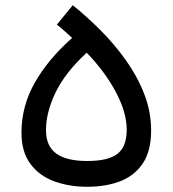

<svg xmlns="http://www.w3.org/2000/svg" viewBox="-20 -713 667 742"><path d="M261.2 -692.9Q314 -650.4 367.4 -597.2Q420.9 -543.9 465.3 -481.9Q509.8 -419.9 536.9 -351.1Q564 -282.2 564 -209Q564 -129.9 532.2 -82Q500.5 -34.2 444.8 -12.7Q389.2 8.8 316.9 8.8Q247.6 8.8 189.9 -12.2Q132.3 -33.2 97.7 -79.3Q63 -125.5 63 -200.7Q63 -302.7 114.5 -393.6Q166 -484.4 258.8 -566.4Q245.1 -579.1 229.7 -592.8Q214.4 -606.4 199.7 -617.7ZM314.9 -509.3Q231 -431.6 194.3 -354.7Q157.7 -277.8 157.7 -210.4Q157.7 -148.4 197.5 -119.6Q237.3 -90.8 316.9 -90.8Q398.4 -90.8 434.1 -118.7Q469.7 -146.5 469.7 -211.9Q469.7 -278.8 427.2 -358.2Q384.8 -437.5 314.9 -509.3Z"/></svg>

Font: Estedad-FD Medium
Style: Regular
Weight: 500
Designer: Amin Abedi
Version: Version 7.3